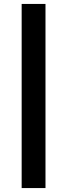

<svg xmlns="http://www.w3.org/2000/svg" viewBox="-20 -740 341 975"><path d="M90 215V-720H211V215Z"/></svg>

Font: Radio Canada SemiBold
Style: Regular
Weight: 600
Designer: Charles Daoud, Etienne Aubert Bonn, Alexandre Saumier Demers, Jacques Le Bailly
Foundry: Radio-Canada
Version: Version 2.104; ttfautohint (v1.8.4.7-5d5b);gftools[0.9.28.de